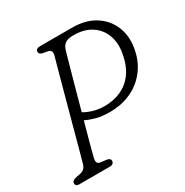

<svg xmlns="http://www.w3.org/2000/svg" viewBox="-162 -833 932 965"><g transform="rotate(-30 304.5 -350.0)"><path d="M605.5 -458Q595 -389.5 558.2 -340Q521.5 -290.5 465.5 -264Q409.5 -237.5 341.5 -237.5Q294.5 -237.5 262.8 -246Q231 -254.5 204.5 -267.5Q185.5 -199 171.2 -146Q157 -93 154 -80Q149.5 -60.5 153.8 -52.5Q158 -44.5 170 -42.5L206.5 -38Q226 -34.5 226 -20Q226 -11.5 219.8 -5.8Q213.5 0 203 0H23Q2.5 0 3 -17.5Q2.5 -32.5 28.5 -38.5L50.5 -42.5Q67 -46 76.5 -54Q86 -62 91.5 -81Q95 -93.5 106.2 -134.5Q117.5 -175.5 133 -233Q148.5 -290.5 165.5 -353.2Q182.5 -416 198.2 -473.2Q214 -530.5 225 -571Q236 -611.5 239.5 -623Q248 -652.5 221.5 -658L192.5 -663Q174.5 -668.5 174.5 -681Q174.5 -700 201.5 -700H385.5Q464.5 -700 517.2 -666.5Q570 -633 593 -578Q616 -523 605.5 -458ZM302 -618Q300 -612.5 292 -583.5Q284 -554.5 271.5 -510Q259 -465.5 244.5 -412.8Q230 -360 215.5 -307.5Q239 -293.5 269 -285Q299 -276.5 329.5 -276.5Q416 -276.5 471.2 -324.2Q526.5 -372 541 -464.5Q550.5 -520 533.2 -565.2Q516 -610.5 475.2 -637Q434.5 -663.5 373.5 -663.5Q340 -663.5 324.8 -652.8Q309.5 -642 302 -618Z"/></g></svg>

Font: Fraunces 144pt S100 Light
Style: Italic
Weight: 300
Italic angle: -16°
Version: Version 1.000; ttfautohint (v1.8.3)